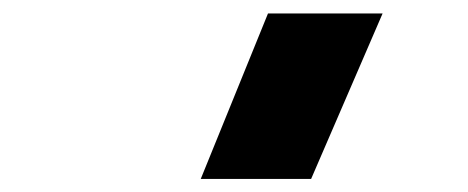

<svg xmlns="http://www.w3.org/2000/svg" viewBox="-20 -937 707 290"><path d="M283.2 -666.7 384.8 -916.7H557.9L449.9 -666.7Z"/></svg>

Font: Monoid
Style: Bold
Weight: 700
Width: 4
Designer: Andreas Larsen (@larsenwork)
Version: Version 0.61